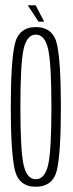

<svg xmlns="http://www.w3.org/2000/svg" viewBox="-20 -707 279 730"><path d="M116 3Q182.5 3 197 -63.2Q211.5 -129.5 211.5 -299.5Q211.5 -470.5 197 -537.2Q182.5 -604 116 -604Q50.5 -604 35.8 -537.2Q21 -470.5 21 -299.5Q21 -129.5 35.8 -63.2Q50.5 3 116 3ZM116 -25.5Q82.5 -25.5 70 -79Q57.5 -132.5 57.5 -299.5Q57.5 -467 70 -521.2Q82.5 -575.5 116 -575.5Q150 -575.5 162.8 -521.2Q175.5 -467 175.5 -299.5Q175.5 -132.5 162.8 -79Q150 -25.5 116 -25.5ZM126.5 -624.5H148L115.5 -687H85.5Z"/></svg>

Font: Anybody ExtraCondensed ExtraLight
Style: Regular
Weight: 250
Width: 2
Version: Version 1.113;gftools[0.9.25]